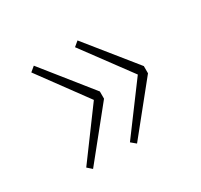

<svg xmlns="http://www.w3.org/2000/svg" viewBox="-93 -582 653 624"><g transform="rotate(-30 234.0 -270.5)"><path d="M259 -464 404 -284V-257L259 -77L241 -92L380 -279V-261L241 -449ZM95 -464 239 -284V-257L94 -77L77 -92L215 -279V-261L77 -449Z"/></g></svg>

Font: Bitter Thin ExtraLight
Style: Regular
Weight: 250
Version: Version 2.002